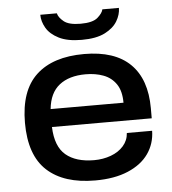

<svg xmlns="http://www.w3.org/2000/svg" viewBox="-53 -772 746 832"><g transform="rotate(-5 320.5 -356.0)"><path d="M323 -600Q261 -600 223.5 -619Q186 -638 169.5 -666.5Q153 -695 153 -724H225Q229 -706 251 -688Q273 -670 324 -670Q377 -670 398.5 -689Q420 -708 423 -724H495Q495 -695 478 -666.5Q461 -638 423.5 -619Q386 -600 323 -600ZM328 12Q192 12 119 -55Q46 -122 46 -263Q46 -403 118.5 -470.5Q191 -538 327 -538Q460 -538 527.5 -471.5Q595 -405 595 -279V-235H161Q164 -150 208 -113Q252 -76 331 -76Q370 -76 404 -88.5Q438 -101 459 -125Q480 -149 482 -181H592Q591 -125 560.5 -81.5Q530 -38 471 -13Q412 12 328 12ZM162 -313H479Q479 -364 458.5 -394Q438 -424 403.5 -437Q369 -450 326 -450Q254 -450 211.5 -416.5Q169 -383 162 -313Z"/></g></svg>

Font: Archivo SemiExpanded Medium
Style: Regular
Weight: 500
Width: 6
Designer: Hector Gatti
Foundry: Omnibus-Type
Version: Version 2.001; ttfautohint (v1.8.3)